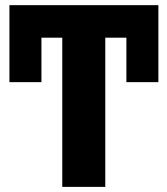

<svg xmlns="http://www.w3.org/2000/svg" viewBox="-20 -731 655 751"><path d="M223.6 0V-583.6H142.1V-409.7H16.9V-710.8H599.5V-409.7H474.4V-583.6H391.8V0Z"/></svg>

Font: FiraCode Nerd Font Mono
Style: Bold
Weight: 700
Monospace: yes
Designer: Carrois Corporate, Edenspiekermann AG, Nikita Prokopov
Foundry: Carrois Corporate, Edenspiekermann AG, Nikita Prokopov
Version: Version 6.002;Nerd Fonts 3.3.0